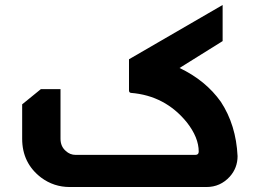

<svg xmlns="http://www.w3.org/2000/svg" viewBox="-20 -751 1029 771"><path d="M874 -731V-586L701 -478Q806 -428 867 -342Q928 -249 934 -124Q934 -77 903 -42Q865 0 809 0H260Q196 0 145 -38Q69 -96 69 -194V-332L144 -393H223V-194Q223 -163 244 -145Q261 -129 284 -129H764Q778 -129 778 -142Q778 -199 730 -260Q643 -367 506 -378Q498 -379 498 -388V-513Z"/></svg>

Font: Almarai ExtraBold
Style: Regular
Weight: 800
Designer: Boutros International 2019
Foundry: Created by Boutros International 2019
Version: Version 1.10